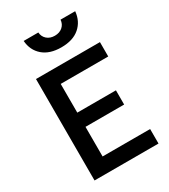

<svg xmlns="http://www.w3.org/2000/svg" viewBox="-219 -1018 991 1123"><g transform="rotate(-30 276.5 -457.0)"><path d="M79 0V-685H511V-588H190V-394H451V-298H190V-98H511V0ZM377 -914H476Q470 -849 425 -810Q380 -771 301.5 -771Q223 -771 178 -810Q133 -849 128 -914H227Q229 -885 249.5 -867Q270 -849 302 -849Q334 -849 354.5 -867Q375 -885 377 -914Z"/></g></svg>

Font: TitilliumWebSemiBold
Style: Bold
Weight: 600
Version: Version 1.001;PS 57.000;hotconv 1.0.70;makeotf.lib2.5.55311